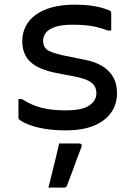

<svg xmlns="http://www.w3.org/2000/svg" viewBox="-20 -561 590 839"><path d="M266.8 -78.8Q339.2 -78.8 370.2 -100.1Q401.2 -121.3 401.2 -153.6Q401.2 -172 392.9 -185.3Q384.6 -198.7 366.2 -208.3Q347.7 -217.9 316.5 -224.4L218.4 -243.6Q168.6 -254.2 137.5 -272.4Q106.4 -290.6 91.8 -317.6Q77.3 -344.6 77.3 -380.9Q77.3 -416.1 91.9 -445.2Q106.5 -474.3 135.4 -495.8Q164.3 -517.2 207.3 -528.9Q250.3 -540.6 306.6 -540.6Q343.5 -540.6 371.5 -537.2Q399.4 -533.7 420.2 -528.2Q440.9 -522.6 454.2 -517Q459.9 -515 462.2 -512.8Q464.5 -510.6 465.3 -507.6Q466 -504.5 466 -499.5Q466 -484.2 466 -465.1Q466 -446 466 -427.7H450.6Q426.6 -437 403.1 -442.7Q379.7 -448.4 353.7 -450.7Q327.7 -453 295.1 -453Q250.1 -453 222 -443.7Q193.9 -434.4 181.2 -418.7Q168.4 -402.9 168.4 -383.5Q168.4 -366.9 175.2 -355.2Q182.1 -343.6 200.6 -335.5Q219.1 -327.4 252.7 -319.7L352.2 -299.5Q396.3 -291.2 427.2 -272Q458.1 -252.7 474.8 -223.7Q491.4 -194.6 491.4 -154.4Q491.4 -104.7 464.8 -67.8Q438.2 -30.9 388.3 -11Q338.4 8.8 268.2 8.8Q232.2 8.8 201.5 5.4Q170.9 1.9 145.6 -4.1Q120.3 -10.2 100.5 -18.4Q80.8 -26.6 66.9 -36.1Q63.5 -38.6 62 -40.7Q60.6 -42.8 60.6 -48.3Q60.6 -65.1 60.6 -86.8Q60.6 -108.6 60.6 -128.1H75.9Q97 -114.5 118 -105.2Q138.9 -95.9 161.8 -90Q184.6 -84.2 210.5 -81.5Q236.4 -78.8 266.8 -78.8ZM238.5 65.9Q260.7 65.9 281.6 65.9Q302.6 65.9 326.2 65.9Q332.2 65.9 335.4 69.6Q338.6 73.4 336.6 79.4Q325.6 108.4 315.4 135.6Q305.2 162.9 295.2 190.4Q285.2 217.9 273.2 248.9Q272.2 252.9 268.7 255.9Q265.2 258.9 258.2 258.9Q243.8 258.9 228.4 258.9Q213 258.9 191.6 258.9Q199.8 225.9 208 192.9Q216.1 159.9 224 127.9Q231.9 95.9 238.5 65.9Z"/></svg>

Font: Recursive Sans Linear Light
Style: Regular
Weight: 300
Version: Version 1.085